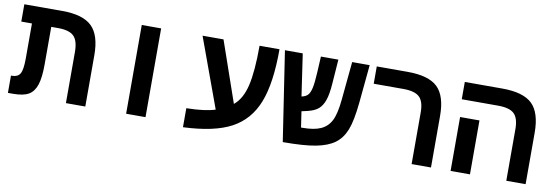

<svg xmlns="http://www.w3.org/2000/svg" viewBox="-50 -937 3702 1291"><g transform="rotate(10 1800.5 -291.5)"><path d="M105 -487.8H32.2V-606H292Q432.6 -606 493.9 -546.6Q555.2 -487.3 555.2 -350.1V0H422.9V-348.1Q422.9 -426.3 391.1 -457Q359.4 -487.8 284.2 -487.8H236.8V-231.9Q236.8 -142.1 220.7 -92.5Q204.6 -43 168.7 -21.5Q132.8 0 60.1 0H26.9V-118.2H35.2Q73.2 -118.2 89.1 -144.8Q105 -171.4 105 -249Z M834 -606H966.3V0H834Z M1226.1 -106.9Q1351.6 -108.9 1422.4 -131.8L1249 -606H1392.1L1536.1 -190.9Q1592.3 -236.3 1615.2 -332.8Q1638.2 -429.2 1638.2 -606H1774.4Q1774.4 -373.5 1722.7 -242.2Q1670.9 -110.8 1554.4 -48.3Q1438 14.2 1226.1 22.9Z M1975.1 -318.8Q2005.4 -325.2 2019 -341.3Q2032.7 -357.4 2040 -391.4Q2047.4 -425.3 2051.3 -497.1L2057.1 -606H2176.3L2164.1 -439Q2159.2 -369.1 2145.5 -328.1Q2131.8 -287.1 2106.4 -264.4Q2081.1 -241.7 2031.2 -230L1992.2 -221.2L2008.3 -112.8H2017.6Q2097.2 -112.8 2143.1 -133.8Q2189 -154.8 2212.4 -200.9Q2235.8 -247.1 2245.1 -342.8L2270.5 -606H2390.1L2365.2 -346.2Q2352.5 -218.8 2327.6 -156.5Q2302.7 -94.2 2255.9 -60.1Q2209 -25.9 2128.7 -10.5Q2048.3 4.9 1904.3 4.9L1811.5 -606H1933.1Z M2915.5 0H2783.2V-352.1Q2783.2 -427.7 2750.7 -457.8Q2718.3 -487.8 2641.6 -487.8H2438.5V-606H2649.4Q2793.5 -606 2854.5 -547.1Q2915.5 -488.3 2915.5 -351.1Z M3181.6 0H3049.3V-368.2H3181.6ZM3561.5 0H3429.7V-352.1Q3429.7 -426.8 3397.9 -457.3Q3366.2 -487.8 3287.6 -487.8H3039.6V-606H3295.4Q3439.5 -606 3500.5 -546.9Q3561.5 -487.8 3561.5 -351.1Z"/></g></svg>

Font: Liberation Mono
Style: Bold
Weight: 700
Monospace: yes
Designer: Steve Matteson
Foundry: Ascender Corporation
Version: Version 2.1.5